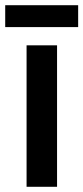

<svg xmlns="http://www.w3.org/2000/svg" viewBox="-37 -717 320 737"><path d="M182 0H65V-543H182ZM263 -697V-613H-17V-697Z"/></svg>

Font: Noto Sans Hebrew Condensed SemiBold
Style: Regular
Weight: 600
Width: 3
Designer: Monotype Design Team
Foundry: Monotype Imaging Inc.
Version: Version 2.004; ttfautohint (v1.8.4.7-5d5b)